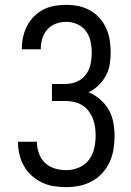

<svg xmlns="http://www.w3.org/2000/svg" viewBox="-20 -763 540 791"><path d="M253 8Q227 8 201.5 4Q176 0 153 -11Q130 -22 110.5 -39.5Q91 -57 78.5 -79.5Q66 -102 60 -127Q54 -152 54 -178Q54 -178 54 -178.5Q54 -179 54 -179H132Q132 -179 132 -178.5Q132 -178 132 -178Q132 -155 140 -132Q148 -109 165 -92.5Q182 -76 205.5 -69Q229 -62 253 -62Q279 -62 304.5 -72.5Q330 -83 346 -104Q362 -125 368 -151Q374 -177 374 -204Q374 -204 374 -204Q374 -204 374 -204Q374 -204 374 -204Q374 -204 374 -204Q374 -222 371.5 -240Q369 -258 362.5 -274.5Q356 -291 345 -305.5Q334 -320 318.5 -329.5Q303 -339 285.5 -343Q268 -347 250 -347H194V-417H250Q274 -417 296.5 -426.5Q319 -436 333.5 -455.5Q348 -475 353 -498.5Q358 -522 358 -546Q358 -569 353 -592.5Q348 -616 334 -635Q320 -654 298 -663.5Q276 -673 253 -673Q231 -673 210.5 -665.5Q190 -658 175.5 -642Q161 -626 154.5 -605Q148 -584 148 -563Q148 -562 148 -561.5Q148 -561 148 -560H70Q70 -561 70 -562Q70 -563 70 -564Q70 -588 75.5 -612Q81 -636 92 -657Q103 -678 120.5 -695.5Q138 -713 159.5 -724Q181 -735 205 -739Q229 -743 253 -743Q278 -743 303 -738Q328 -733 350.5 -720.5Q373 -708 390 -689Q407 -670 417.5 -646.5Q428 -623 432 -598Q436 -573 436 -548Q436 -523 432 -498Q428 -473 416 -451Q404 -429 386 -411.5Q368 -394 345 -383Q371 -372 392.5 -353.5Q414 -335 428 -310.5Q442 -286 447 -258Q452 -230 452 -202Q452 -175 447.5 -147.5Q443 -120 431.5 -95Q420 -70 401 -49.5Q382 -29 358 -16Q334 -3 307 2.5Q280 8 253 8Z"/></svg>

Font: Zed Sans
Style: Regular
Weight: 400
Designer: Belleve Invis
Foundry: Belleve Invis
Version: Version 1.0.0; ttfautohint (v1.8.4)